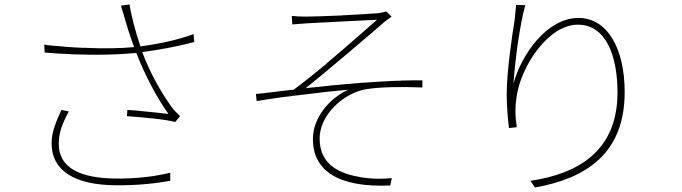

<svg xmlns="http://www.w3.org/2000/svg" viewBox="-20 -800 3040 856"><path d="M783 -282C771 -294 756 -308 746 -322C696 -390 646 -482 614 -568C680 -576 774 -593 846 -613L843 -648C772 -621 675 -602 606 -593C584 -658 562 -743 558 -780L519 -775C526 -755 533 -728 539 -708C547 -681 559 -641 578 -590C514 -584 438 -583 356 -587H346C324 -588 301 -589 278 -591L267 -592C264 -592 260 -593 257 -593L246 -594L235 -595C230 -595 225 -596 219 -596L209 -597C198 -598 188 -599 177 -601L179 -566L190 -565C223 -562 256 -560 289 -559L299 -558C312 -558 324 -557 336 -557H346C365 -556 384 -556 402 -556H412C475 -556 534 -559 588 -564C624 -468 683 -358 731 -292C704 -295 662 -300 618 -304L607 -305C587 -307 567 -309 548 -310L546 -282C606 -278 721 -268 761 -256L783 -282ZM739 6V-30C670 -13 588 -3 494 -4C334 -6 242 -53 242 -159C242 -211 260 -254 287 -303L254 -310C231 -260 210 -212 210 -162C210 -35 318 24 493 26C595 27 671 18 739 6Z M1720 27 1727 -6C1692 -3 1656 0 1594 -9C1501 -24 1405 -60 1405 -183C1405 -289 1514 -388 1617 -403C1676 -412 1763 -414 1863 -410V-442C1862 -442 1860 -442 1859 -442H1849C1827 -442 1804 -442 1781 -441H1772C1767 -440 1762 -440 1757 -440H1747C1739 -439 1730 -439 1722 -439L1712 -438C1689 -437 1666 -436 1642 -434L1627 -433C1622 -433 1617 -432 1612 -432L1602 -431H1592C1585 -430 1578 -430 1572 -429L1557 -428C1555 -428 1553 -428 1551 -427L1536 -426C1531 -426 1526 -425 1521 -425L1511 -424L1501 -423C1499 -423 1498 -423 1496 -422H1486C1484 -421 1483 -421 1481 -421L1466 -420L1456 -419L1441 -417L1431 -416C1415 -414 1398 -413 1382 -411L1372 -410C1369 -410 1365 -409 1362 -409L1352 -408C1349 -407 1346 -407 1343 -407C1384 -440 1445 -490 1505 -541L1518 -552L1531 -563C1533 -564 1534 -566 1536 -567L1544 -574C1605 -625 1661 -674 1696 -704C1704 -710 1720 -721 1726 -726L1702 -749C1692 -746 1677 -742 1663 -741C1638 -739 1576 -735 1513 -732L1501 -731C1434 -728 1368 -726 1345 -726C1318 -726 1298 -727 1281 -729L1283 -691C1295 -692 1320 -694 1347 -696C1392 -699 1613 -709 1661 -712C1619 -676 1530 -596 1438 -519L1430 -511L1421 -504C1375 -466 1330 -430 1289 -400C1263 -398 1233 -394 1202 -390L1192 -389L1176 -387C1174 -387 1173 -387 1171 -387L1161 -385C1147 -384 1134 -382 1121 -381L1124 -350L1134 -351C1141 -352 1147 -353 1154 -354L1164 -356C1169 -357 1175 -357 1180 -358L1190 -360C1191 -360 1193 -360 1195 -360L1205 -362C1212 -363 1219 -364 1226 -365L1241 -367C1249 -368 1258 -369 1266 -370L1277 -371L1287 -373C1290 -373 1294 -374 1297 -374L1307 -375C1386 -385 1464 -394 1533 -400C1467 -372 1375 -289 1375 -180C1375 -39 1488 37 1720 27Z M2765 -389C2765 -589 2685 -720 2559 -720C2417 -720 2303 -554 2269 -426C2272 -470 2279 -537 2288 -604L2290 -615C2299 -674 2309 -733 2322 -777L2281 -778C2278 -750 2277 -731 2274 -708C2264 -649 2239 -478 2239 -382C2239 -319 2245 -266 2249 -229L2284 -233C2276 -287 2276 -325 2284 -374C2304 -505 2424 -690 2556 -690C2683 -690 2733 -549 2733 -387C2733 -127 2557 -25 2345 6L2365 36C2595 -5 2765 -117 2765 -389Z"/></svg>

Font: Glow Sans SC Normal ExtraLight
Style: Regular
Weight: 200
Designer: Ryoko NISHIZUKA (kana, bopomofo & ideographs); Paul D. Hunt (Latin, Greek & Cyrillic); Sandoll Communications, Soo-young
Version: Version 0.93